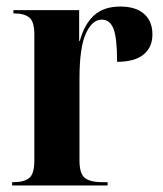

<svg xmlns="http://www.w3.org/2000/svg" viewBox="-20 -567 499 587"><path d="M17 0V-10H21Q53 -10 69 -22.5Q85 -35 85 -77V-462Q85 -501 69.5 -513.5Q54 -526 23 -526H21V-536H222V-442H224Q238 -493 267.5 -520Q297 -547 348 -547Q395 -547 420.5 -524.5Q446 -502 446 -462Q446 -422 418.5 -400Q391 -378 338 -378Q338 -451 327 -479Q316 -507 291 -507Q262 -507 242.5 -464.5Q223 -422 223 -326V-77Q223 -35 240 -22.5Q257 -10 293 -10H309V0Z"/></svg>

Font: Noto Serif Display Condensed
Style: Bold
Weight: 700
Width: 3
Designer: Monotype Design Team
Foundry: Monotype Imaging Inc.
Version: Version 2.009